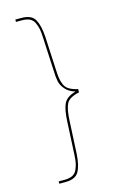

<svg xmlns="http://www.w3.org/2000/svg" viewBox="-111 -747 478 792"><g transform="rotate(-15 128.0 -350.5)"><path d="M40 -701H66Q109 -701 123.5 -675Q138 -649 141 -601L148 -462Q149 -436 151 -422.5Q153 -409 159 -394Q165 -379 179 -370.5Q193 -362 216 -357V-343Q173 -334 161.5 -311.5Q150 -289 148 -239L141 -100Q138 -51 123.5 -25.5Q109 0 66 0H40V-10H66Q86 -10 99 -16.5Q112 -23 118.5 -37.5Q125 -52 127.5 -65Q130 -78 131 -100L138 -239Q140 -288 151.5 -313.5Q163 -339 203 -350Q176 -358 161 -375.5Q146 -393 142.5 -411Q139 -429 138 -461L131 -601Q130 -623 127.5 -636Q125 -649 118.5 -663.5Q112 -678 99 -684.5Q86 -691 66 -691H40Z"/></g></svg>

Font: Bebas Neue Thin
Style: Regular
Weight: 200
Designer: Ryoichi Tsunekawa
Foundry: Ryoichi Tsunekawa
Version: Version 1.003;PS 001.003;hotconv 1.0.70;makeotf.lib2.5.58329